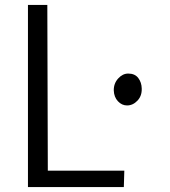

<svg xmlns="http://www.w3.org/2000/svg" viewBox="-20 -763 692 783"><path d="M498 -333Q477 -333 461 -350Q445 -367 444 -394Q443.5 -422.5 461.8 -442.8Q480 -463 503 -463Q530 -463 543.8 -445Q557.5 -427 558 -402Q559 -372 540.5 -352.5Q522 -333 498 -333ZM94 0V-743H173L175 -67H487L485 0Z"/></svg>

Font: Merriweather Sans Light
Style: Regular
Weight: 300
Designer: Eben Sorkin
Foundry: Eben Sorkin
Version: Version 2.001; ttfautohint (v1.8.3)